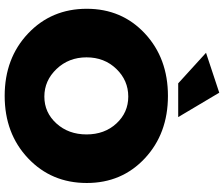

<svg xmlns="http://www.w3.org/2000/svg" viewBox="-90 -882 981 842"><g transform="rotate(90 401.0 -461.5)"><path d="M19 -351Q19 -505 127.5 -606Q236 -707 401 -707Q566 -707 674.5 -606Q783 -505 783 -351Q783 -196 674.5 -93.5Q566 9 401 9Q236 9 127.5 -93.5Q19 -196 19 -351ZM212 -874 387 -932 494 -752H346ZM404 -533Q333 -533 282.5 -480.5Q232 -428 232 -350Q232 -272 283 -218.5Q334 -165 404 -165Q474 -165 522 -218Q570 -271 570 -350Q570 -429 522 -481Q474 -533 404 -533Z"/></g></svg>

Font: Trueno
Style: ExBd
Weight: 800
Designer: Julieta Ulanovsky
Foundry: Julieta Ulanovsky
Version: Version 3.001b